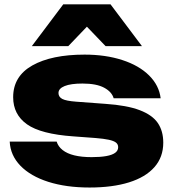

<svg xmlns="http://www.w3.org/2000/svg" viewBox="-20 -837 793 874"><path d="M387.7 16.6Q281.2 16.6 200 -9.2Q118.9 -35.1 73 -82.5Q27.2 -130 24.2 -192.3H238Q244.7 -170 265 -154Q285.3 -137.9 318.4 -129.8Q351.5 -121.7 397.1 -121.7Q436.8 -121.7 463.9 -126.6Q491 -131.5 504.5 -141.6Q517.9 -151.6 517.9 -166.9Q517.9 -180.1 507.9 -188Q497.8 -195.9 475.3 -200.8Q452.8 -205.7 414.2 -208.8L314.2 -216.2Q165.8 -226.5 102.8 -271.2Q39.9 -315.9 39.9 -394.6Q39.9 -489.9 127.4 -539.2Q215 -588.4 365.1 -588.4Q460.6 -588.4 536.9 -563.6Q613.2 -538.8 658.8 -493.5Q704.3 -448.2 711.3 -389.6H497.4Q489.1 -418.9 454 -437.8Q418.9 -456.7 355.5 -456.7Q302.4 -456.7 274.3 -445.3Q246.2 -434 246.2 -413.6Q246.2 -395.8 263.6 -386.6Q280.9 -377.5 327.3 -374.1L459.3 -364.3Q557.9 -357.6 615.7 -335.6Q673.4 -313.6 698.3 -277.2Q723.2 -240.7 723.2 -187.6Q723.2 -121.8 682.9 -76.1Q642.6 -30.4 567.4 -6.9Q492.1 16.6 387.7 16.6ZM483.2 -817.2 626.2 -627H460.6L326.7 -766.4H424.3L290.8 -627H124.9L267.9 -817.2Z"/></svg>

Font: Unbounded Variable
Style: Regular
Weight: 400
Designer: Luke Prowse, Jean-Baptiste Morizot, Fátima Lázaro, Florian Runge
Foundry: NaN
Version: Version 1.600;FEAKit 1.0